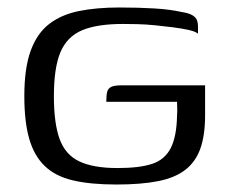

<svg xmlns="http://www.w3.org/2000/svg" viewBox="-20 -486 605 513"><path d="M291 7Q222 7 175 -4Q128 -15 99.5 -42.5Q71 -70 58 -115.5Q45 -161 45 -229Q45 -304 62 -350.5Q79 -397 111.5 -422Q144 -447 191 -456.5Q238 -466 299 -466Q349 -466 391.5 -463.5Q434 -461 465 -454Q485 -451 494.5 -445Q504 -439 506.5 -431.5Q509 -424 509 -416V-396Q502 -402 484 -406Q466 -410 442.5 -413Q419 -416 394 -418.5Q369 -421 346.5 -421.5Q324 -422 309 -422Q239 -422 199 -405Q159 -388 141.5 -346.5Q124 -305 124 -229Q124 -156 139.5 -114Q155 -72 192.5 -54.5Q230 -37 294 -37Q352 -37 386 -48Q420 -59 436 -90Q452 -121 453 -177Q454 -190 453.5 -199.5Q453 -209 453 -214H264Q264 -232 266.5 -241Q269 -250 277.5 -254Q286 -258 304 -258H528V-179Q528 -125 515.5 -89.5Q503 -54 475.5 -32.5Q448 -11 402.5 -2Q357 7 291 7Z"/></svg>

Font: Genos Thin
Style: Regular
Weight: 400
Version: Version 1.010